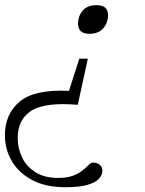

<svg xmlns="http://www.w3.org/2000/svg" viewBox="-32 -540 578 764"><path d="M323.5 -405.5Q278.5 -405.5 278.5 -446.5Q278.5 -475.5 297 -497.5Q315.5 -519.5 352.5 -519.5Q398 -519.5 398 -479Q398 -450 379.2 -427.8Q360.5 -405.5 323.5 -405.5ZM229.5 205Q149 205 95.2 176Q41.5 147 14.5 100.2Q-12.5 53.5 -12.5 -1Q-12.5 -86.5 46.5 -135.8Q105.5 -185 242.5 -178.5L283.5 -306.5H317.5L277.5 -123Q146.5 -134 92.5 -99.2Q38.5 -64.5 38.5 9.5Q38.5 50 55.8 86.2Q73 122.5 108.8 145.2Q144.5 168 200.5 168Q236 168 259.2 158.8Q282.5 149.5 297.2 137.5Q312 125.5 321 116.2Q330 107 337.5 107Q354.5 107 365 115.8Q375.5 124.5 375.5 139.5Q375.5 155.5 362.5 170.5Q349.5 185.5 317.5 195.2Q285.5 205 229.5 205Z"/></svg>

Font: Newsreader 6pt Light
Style: Italic
Weight: 300
Italic angle: -17°
Designer: Hugues Gentile
Foundry: Production Type
Version: Version 1.003; ttfautohint (v1.8.3)